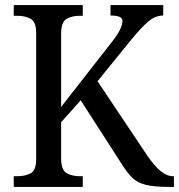

<svg xmlns="http://www.w3.org/2000/svg" viewBox="-20 -734 703 754"><path d="M34 0V-42H48Q79 -42 100.5 -53.5Q122 -65 122 -108V-605Q122 -648 100.5 -660Q79 -672 49 -672H34V-714H305V-672H293Q262 -672 241 -659.5Q220 -647 220 -601V-314L409 -556Q439 -593 450 -615Q461 -637 461 -652Q461 -673 414 -673V-714H621V-673Q589 -673 561 -648.5Q533 -624 497 -580L363 -415L559 -122Q586 -83 610.5 -62.5Q635 -42 660 -42H663V0H644Q586 0 553 -8Q520 -16 499 -36.5Q478 -57 454 -96L297 -340L220 -254V-113Q220 -67 241 -54.5Q262 -42 294 -42H305V0Z"/></svg>

Font: Noto Serif Tamil SemiCondensed
Style: Regular
Weight: 400
Width: 4
Designer: Indian Type Foundry, Tom Grace, and the Monotype Design Team
Foundry: Monotype Imaging Inc.
Version: Version 2.004; ttfautohint (v1.8.4.7-5d5b)